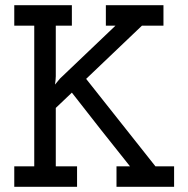

<svg xmlns="http://www.w3.org/2000/svg" viewBox="-20 -720 726 740"><path d="M277 0H35V-79H112V-621H35V-700H257V-621H195V-426Q195 -418 194 -410L192 -394L211 -417L425 -621H388V-700H610V-621H527L312 -416Q379 -331 445.5 -247.5Q512 -164 579 -79H651V0H429V-79H481Q424 -150 368.5 -220.5Q313 -291 257 -363L195 -304V-79H277Z"/></svg>

Font: Josefin Slab
Style: Bold
Weight: 700
Designer: Santiago Orozco
Foundry: Typemade
Version: Version 2.000